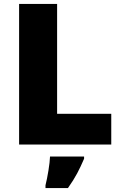

<svg xmlns="http://www.w3.org/2000/svg" viewBox="-20 -734 622 975"><path d="M77 0V-714H270V-156H545V0ZM407 72Q390 112 372 146Q354 180 325 221H211V207Q219 175 226 132Q233 89 234 61H407Z"/></svg>

Font: Noto Sans Arabic Blk
Style: Regular
Weight: 900
Designer: Monotype Design Team, Nadine Chahine, Nizar Qandah and Khaled Hosny
Foundry: Monotype Imaging Inc.
Version: Version 2.012; ttfautohint (v1.8.4.7-5d5b)